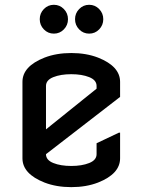

<svg xmlns="http://www.w3.org/2000/svg" viewBox="-20 -767 592 797"><path d="M478.5 -216.3V-109.9Q478.5 -45.4 387.2 -9.3Q337.9 9.8 275.9 9.8Q213.9 9.8 164.6 -9.3Q73.2 -45.4 73.2 -109.9V-427.2Q73.2 -491.7 164.6 -527.8Q213.9 -546.9 275.9 -546.9Q337.9 -546.9 387.2 -527.8Q478.5 -491.7 478.5 -427.2V-364.7L170.9 -127Q170.9 -102.5 201.4 -90.3Q231.9 -78.1 275.9 -78.1Q319.8 -78.1 350.3 -90.3Q380.9 -102.5 380.9 -127V-172.4L473.6 -216.3ZM170.9 -230 380.9 -398.9V-410.2Q380.9 -434.6 350.3 -446.8Q319.8 -459 275.9 -459Q231.9 -459 201.4 -446.8Q170.9 -434.6 170.9 -410.2ZM308.6 -645Q291.5 -662.6 291.5 -687.3Q291.5 -711.9 308.6 -729.5Q325.7 -747.1 350.1 -747.1Q374.5 -747.1 391.6 -729.5Q408.7 -711.9 408.7 -687.3Q408.7 -662.6 391.6 -645Q374.5 -627.4 350.1 -627.4Q325.7 -627.4 308.6 -645ZM162.1 -645Q145 -662.6 145 -687.3Q145 -711.9 162.1 -729.5Q179.2 -747.1 203.6 -747.1Q228 -747.1 245.1 -729.5Q262.2 -711.9 262.2 -687.3Q262.2 -662.6 245.1 -645Q228 -627.4 203.6 -627.4Q179.2 -627.4 162.1 -645Z"/></svg>

Font: Nova Flat
Style: Book
Weight: 400
Version: Version 2.000